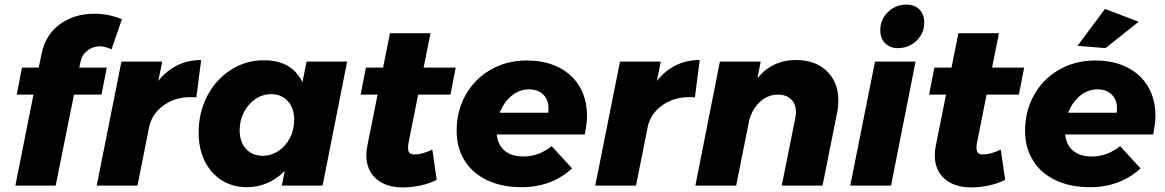

<svg xmlns="http://www.w3.org/2000/svg" viewBox="-20 -810 5085 838"><path d="M332 -543 326 -515H446L423 -397H303L223 0H47L126 -397H53L76 -515H149L161 -573Q178 -658 241 -704Q304 -750 391 -750Q456 -750 512 -726L467 -595Q456 -600 441 -604Q426 -608 416 -608Q386 -608 362 -589.5Q338 -571 332 -543Z M858 -548 837 -385Q828 -386 811 -386Q745 -386 695.5 -351Q646 -316 632 -261L580 0H402L510 -541H688L671 -457Q744 -548 858 -548Z M847 -231Q847 -319 884.5 -391Q922 -463 987.5 -505Q1053 -547 1132 -547Q1254 -547 1300 -451L1318 -541H1495L1388 0H1210L1223 -64Q1152 7 1057 7Q996 7 948 -23Q900 -53 873.5 -107Q847 -161 847 -231ZM1264 -287Q1264 -338 1236.5 -368.5Q1209 -399 1163 -399Q1126 -399 1094.5 -377.5Q1063 -356 1044.5 -320Q1026 -284 1026 -242Q1026 -191 1053.5 -160.5Q1081 -130 1126 -130Q1163 -130 1195 -151Q1227 -172 1245.5 -208Q1264 -244 1264 -287Z M1763 -186Q1761 -178 1761 -165Q1761 -148 1768.5 -141.5Q1776 -135 1792 -136Q1822 -136 1867 -157L1886 -25Q1855 -9 1815.5 -0.5Q1776 8 1738 8Q1665 8 1622 -29.5Q1579 -67 1579 -132Q1579 -153 1583 -172L1628 -397H1554L1577 -515H1652L1682 -665H1859L1829 -515H1969L1946 -397H1805Z M2542 -304Q2542 -270 2532 -223H2148Q2153 -177 2183 -152Q2213 -127 2264 -127Q2331 -127 2388 -172L2477 -75Q2387 7 2257 7Q2171 7 2107 -23Q2043 -53 2008 -109Q1973 -165 1973 -239Q1973 -326 2012.5 -396Q2052 -466 2122 -506Q2192 -546 2279 -546Q2359 -546 2418.5 -516Q2478 -486 2510 -431.5Q2542 -377 2542 -304ZM2374 -337Q2374 -375 2351 -397.5Q2328 -420 2289 -420Q2247 -420 2213 -392Q2179 -364 2161 -318H2373Q2374 -324 2374 -337Z M3034 -548 3013 -385Q3004 -386 2987 -386Q2921 -386 2871.5 -351Q2822 -316 2808 -261L2756 0H2578L2686 -541H2864L2847 -457Q2920 -548 3034 -548Z M3639 -372Q3639 -343 3634 -320L3570 0H3392L3451 -294Q3454 -308 3454 -320Q3454 -356 3433 -376.5Q3412 -397 3375 -397Q3330 -397 3294.5 -363Q3259 -329 3248 -275L3193 0H3015L3122 -541H3300L3286 -469Q3351 -548 3454 -548Q3539 -548 3589 -499.5Q3639 -451 3639 -372Z M3976 -541 3869 0H3691L3799 -541ZM4014 -712Q4014 -665 3980.5 -632.5Q3947 -600 3899 -600Q3864 -600 3843 -621.5Q3822 -643 3822 -678Q3822 -725 3855.5 -757.5Q3889 -790 3936 -790Q3972 -790 3993 -768.5Q4014 -747 4014 -712Z M4244 -186Q4242 -178 4242 -165Q4242 -148 4249.5 -141.5Q4257 -135 4273 -136Q4303 -136 4348 -157L4367 -25Q4336 -9 4296.5 -0.5Q4257 8 4219 8Q4146 8 4103 -29.5Q4060 -67 4060 -132Q4060 -153 4064 -172L4109 -397H4035L4058 -515H4133L4163 -665H4340L4310 -515H4450L4427 -397H4286Z M5023 -304Q5023 -270 5013 -223H4629Q4634 -177 4664 -152Q4694 -127 4745 -127Q4812 -127 4869 -172L4958 -75Q4868 7 4738 7Q4652 7 4588 -23Q4524 -53 4489 -109Q4454 -165 4454 -239Q4454 -326 4493.5 -396Q4533 -466 4603 -506Q4673 -546 4760 -546Q4840 -546 4899.5 -516Q4959 -486 4991 -431.5Q5023 -377 5023 -304ZM4855 -337Q4855 -375 4832 -397.5Q4809 -420 4770 -420Q4728 -420 4694 -392Q4660 -364 4642 -318H4854Q4855 -324 4855 -337ZM4803 -771 4950 -715 4805 -600 4683 -610Z"/></svg>

Font: Gontserrat
Style: Bold Italic
Weight: 700
Italic angle: -11.3°
Designer: Julieta Ulanovsky
Foundry: Julieta Ulanovsky
Version: Version 6.001